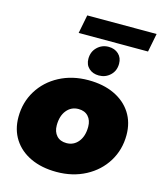

<svg xmlns="http://www.w3.org/2000/svg" viewBox="-133 -1017 943 1123"><g transform="rotate(15 338.0 -455.5)"><path d="M19 -243Q19 -332 63 -403.5Q107 -475 184.5 -516Q262 -557 360 -557Q450 -557 517 -525.5Q584 -494 620.5 -437Q657 -380 657 -304Q657 -215 613 -143.5Q569 -72 491.5 -31Q414 10 316 10Q226 10 159 -21.5Q92 -53 55.5 -110Q19 -167 19 -243ZM428 -293Q428 -332 406.5 -355.5Q385 -379 347 -379Q303 -379 275.5 -345Q248 -311 248 -254Q248 -215 269.5 -191.5Q291 -168 329 -168Q373 -168 400.5 -202Q428 -236 428 -293ZM326 -678Q326 -721 354.5 -748.5Q383 -776 423 -776Q460 -776 483.5 -754Q507 -732 507 -696Q507 -653 478.5 -626Q450 -599 410 -599Q373 -599 349.5 -620.5Q326 -642 326 -678ZM254 -921H674L652 -809H232Z"/></g></svg>

Font: Montserrat Alternates Black
Style: Italic
Weight: 900
Italic angle: -11.3°
Designer: Julieta Ulanovsky
Foundry: Julieta Ulanovsky
Version: Version 7.200